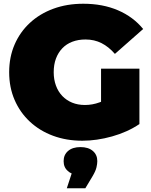

<svg xmlns="http://www.w3.org/2000/svg" viewBox="-20 -736 809 1026"><path d="M420 16Q335 16 263.5 -10.5Q192 -37 139.5 -86Q87 -135 58 -202Q29 -269 29 -350Q29 -431 58 -498Q87 -565 140 -614Q193 -663 265.5 -689.5Q338 -716 425 -716Q529 -716 610.5 -681Q692 -646 745 -581L594 -448Q561 -486 522.5 -505.5Q484 -525 437 -525Q398 -525 366.5 -513Q335 -501 313 -478Q291 -455 279 -423Q267 -391 267 -350Q267 -311 279 -278.5Q291 -246 313 -223Q335 -200 365.5 -187.5Q396 -175 434 -175Q474 -175 512 -189Q516 -190 520 -192V-369H725V-73Q661 -30 579 -7Q497 16 420 16ZM337 270 363 191Q351 186 343 178Q320 159 320 125Q320 91 344 70.5Q368 50 410 50Q452 50 476 70.5Q500 91 500 125Q500 139 495.5 158.5Q491 178 475 205L436 270Z"/></svg>

Font: Montserrat Thin Black
Style: Regular
Weight: 900
Version: Version 9.000